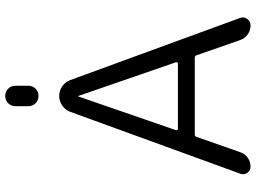

<svg xmlns="http://www.w3.org/2000/svg" viewBox="-142 -857 977 733"><g transform="rotate(-90 346.5 -490.5)"><path d="M307.6 -871.1V-919.9Q307.6 -936.5 318.8 -947.8Q330.1 -959 346.7 -959Q363.3 -959 374.5 -947.8Q385.7 -936.5 385.7 -919.9V-871.1Q385.7 -854.5 374.5 -843.3Q363.3 -832 346.7 -832Q330.1 -832 318.8 -843.3Q307.6 -854.5 307.6 -871.1ZM346.7 -679.7Q346.7 -680.7 345.7 -680.7Q344.7 -680.7 344.7 -679.7L215.8 -306.6Q215.8 -303.7 217.3 -301.8Q218.8 -299.8 220.7 -299.8H470.7Q472.7 -299.8 474.1 -301.8Q475.6 -303.7 475.6 -306.6ZM502 -228.5Q500 -235.4 492.2 -235.4H199.2Q192.4 -235.4 190.4 -228.5L131.8 -61.5Q126 -43.9 110.8 -33.2Q95.7 -22.5 76.2 -22.5Q61.5 -22.5 52.7 -35.2Q47.9 -43 47.9 -50.8Q47.9 -55.7 49.8 -61.5L286.1 -710.9Q293 -729.5 309.6 -741.2Q326.2 -752.9 346.7 -752.9Q367.2 -752.9 383.8 -741.2Q400.4 -729.5 407.2 -710.9L644.5 -62.5Q646.5 -57.6 646.5 -51.8Q646.5 -43 640.6 -35.2Q631.8 -22.5 616.2 -22.5Q596.7 -22.5 581.1 -33.7Q565.4 -44.9 559.6 -63.5Z"/></g></svg>

Font: Gen Jyuu Gothic P Normal
Style: Regular
Weight: 300
Designer: [Source Han Sans]
Ryoko NISHIZUKA  (kana & ideographs); Paul D. Hunt (Latin, Greek & Cyrillic); Wenlong ZHANG  (bopomofo
Version: Version 1.002.20150607